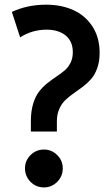

<svg xmlns="http://www.w3.org/2000/svg" viewBox="-20 -798 482 829"><path d="M113.3 -230V-275.4Q113.3 -317.9 123.3 -350.6Q133.3 -383.3 149.2 -403.3Q165 -423.3 184.6 -439Q204.1 -454.6 223.4 -467.3Q242.7 -480 258.5 -493.4Q274.4 -506.8 284.4 -526.6Q294.4 -546.4 294.4 -572.3Q294.4 -619.6 263.4 -644.8Q232.4 -669.9 181.2 -669.9Q118.7 -669.9 66.9 -636.7L31.2 -746.6Q98.6 -777.8 178.7 -777.8Q244.6 -777.8 296.4 -754.6Q348.1 -731.4 379.2 -683.6Q410.2 -635.7 410.2 -569.8Q410.2 -532.7 399.9 -503.9Q389.6 -475.1 373.5 -456.8Q357.4 -438.5 337.6 -423.6Q317.9 -408.7 298.1 -395Q278.3 -381.3 262.2 -366Q246.1 -350.6 235.8 -327.4Q225.6 -304.2 225.6 -274.4V-230ZM169.9 11.2Q135.7 11.2 111.8 -12.9Q87.9 -37.1 87.9 -71.3Q87.9 -104.5 111.8 -128.4Q135.7 -152.3 169.9 -152.3Q203.1 -152.3 227.1 -128.4Q251 -104.5 251 -71.3Q251 -37.1 227.1 -12.9Q203.1 11.2 169.9 11.2Z"/></svg>

Font: Acari Sans Neue Black
Style: Regular
Weight: 900
Designer: Alfredo Marco Pradil
Foundry: Alfredo Marco Pradil
Version: Version 1.045;June 16, 2019;FontCreator 11.5.0.2425 64-bit; 